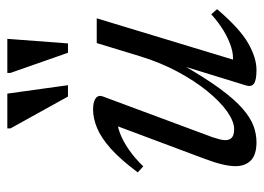

<svg xmlns="http://www.w3.org/2000/svg" viewBox="-118 -592 720 524"><g transform="rotate(-90 242.0 -330.0)"><path d="M270.5 -17.5 325 -194.5H328.5Q291.5 -130 261.8 -89.5Q232 -49 207 -27.5Q182 -6 160 2Q138 10 116 10Q81.5 10 66 -5.5Q50.5 -21 50.5 -47.5Q50.5 -63.5 55.8 -85Q61 -106.5 71.5 -134L167.5 -390.5L180.5 -370Q163.5 -371 141.2 -362.8Q119 -354.5 95.5 -338.2Q72 -322 50 -299L33.5 -314Q68.5 -361 98.2 -387.5Q128 -414 154.5 -425Q181 -436 205 -436Q226 -436 235.8 -428.8Q245.5 -421.5 240.5 -408.5L129.5 -110Q126 -99.5 123.8 -90.8Q121.5 -82 121.5 -75Q121.5 -63.5 128.5 -57.2Q135.5 -51 151.5 -51Q172.5 -51 199.8 -70.2Q227 -89.5 255.2 -124.2Q283.5 -159 308.8 -206.2Q334 -253.5 351 -309.5L386.5 -426H454L337 -40L337.5 -54.5Q354 -52.5 375.2 -59Q396.5 -65.5 419.8 -79.5Q443 -93.5 465 -113.5L479 -97.5Q426 -35.5 386.2 -12.8Q346.5 10 313 10Q285.5 10 276 3.2Q266.5 -3.5 270.5 -17.5ZM271.5 -504.5H240.5L153.5 -661.5V-670H248.5ZM385.5 -504.5H360L305 -661.5V-670H398Z"/></g></svg>

Font: Newsreader 18pt
Style: Italic
Weight: 400
Italic angle: -17°
Version: Version 1.003